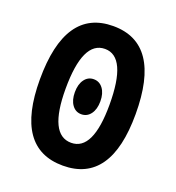

<svg xmlns="http://www.w3.org/2000/svg" viewBox="-130 -807 846 922"><g transform="rotate(20 293.0 -346.5)"><path d="M293 9.8Q48.3 9.8 48.3 -341.8Q48.3 -703.1 293 -703.1Q537.6 -703.1 537.6 -341.8Q537.6 9.8 293 9.8ZM293 -106.9Q404.3 -106.9 404.3 -341.8Q404.3 -586.4 293 -586.4Q179.7 -586.4 179.7 -341.8Q179.7 -106.9 293 -106.9ZM292 -252.4Q262.7 -252.4 244.9 -276.9Q227.1 -301.3 227.1 -341.8Q227.1 -382.3 244.9 -406.7Q262.7 -431.2 292 -431.2Q321.3 -431.2 339.4 -406.7Q357.4 -382.3 357.4 -341.8Q357.4 -301.3 339.4 -276.9Q321.3 -252.4 292 -252.4Z"/></g></svg>

Font: Caskaydia Cove
Style: Bold
Weight: 700
Monospace: yes
Designer: Aaron Bell
Foundry: Saja Typeworks
Version: Version 4.300; ttfautohint (v1.8.3)